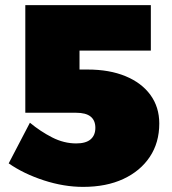

<svg xmlns="http://www.w3.org/2000/svg" viewBox="-20 -721 671 751"><path d="M291 -348 175 -449Q214 -449 245.5 -449Q277 -449 297 -449Q317 -449 323 -449Q408 -449 471 -423Q534 -397 568.5 -349.5Q603 -302 603 -238Q603 -163 566 -107.5Q529 -52 462.5 -21Q396 10 305 10Q230 10 151.5 -15.5Q73 -41 14 -82L97 -241Q138 -207 184 -183.5Q230 -160 278 -160Q316 -160 334.5 -176Q353 -192 353 -221Q353 -250 334.5 -265Q316 -280 277 -280Q265 -280 239 -280Q213 -280 181.5 -280Q150 -280 122 -280Q94 -280 79 -280V-701H570V-523H190L291 -624Z"/></svg>

Font: Alexandria Black
Style: Regular
Weight: 900
Designer: Mohamed Gaber
Foundry: Kief Type Foundry
Version: Version 5.100